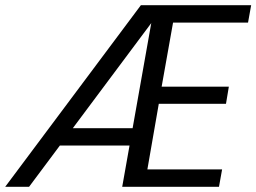

<svg xmlns="http://www.w3.org/2000/svg" viewBox="-35 -720 988 740"><path d="M-15 0 508 -700H933L921 -633H632L588 -386H847L836 -320H577L533 -67H821L809 0H436L548 -631L77 0ZM149 -159 196 -226H515L503 -159Z"/></svg>

Font: DM Sans 11pt
Style: Italic
Weight: 400
Italic angle: -10°
Version: Version 4.004;gftools[0.9.30]